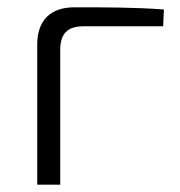

<svg xmlns="http://www.w3.org/2000/svg" viewBox="-20 -506 494 526"><path d="M82 0H145V-369C145 -414 165 -434 209 -434H427L429 -480C350 -486 267 -486 184 -486C118 -486 82 -450 82 -384Z"/></svg>

Font: SnT
Style: Regular
Weight: 300
Designer: Natanael Gama
Version: Version 1.001;PS 001.001;hotconv 1.0.70;makeotf.lib2.5.58329